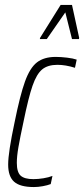

<svg xmlns="http://www.w3.org/2000/svg" viewBox="-20 -748 340 776"><path d="M13 -83Q13 -132 39 -254Q61 -363 81 -418.5Q101 -474 129.5 -496Q158 -518 205 -518Q226 -518 251 -515Q276 -512 290 -507L283 -474Q245 -486 212 -486Q173 -486 150.5 -467.5Q128 -449 111.5 -401.5Q95 -354 75 -256Q61 -191 54.5 -153.5Q48 -116 48 -90Q48 -52 63.5 -38Q79 -24 115 -24Q134 -24 155.5 -27.5Q177 -31 192 -37L185 -4Q172 1 153 4.5Q134 8 117 8Q61 8 37 -13.5Q13 -35 13 -83ZM141 -590 142 -595 225 -728H271L300 -595L299 -590H271L244 -698L169 -590Z"/></svg>

Font: Saira Ultra Condensed Thin
Style: Italic
Weight: 100
Width: 1
Italic angle: -12°
Designer: Hector Gatti with collaboration of the Omnibus-Type team
Foundry: Omnibus-Type
Version: Version 1.001; ttfautohint (v1.8)